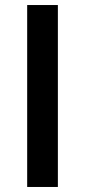

<svg xmlns="http://www.w3.org/2000/svg" viewBox="-20 -743 336 763"><path d="M88 -723V0H210V-723Z"/></svg>

Font: United Sans SemiBold
Style: Regular
Weight: 600
Designer: Pablo Impallari, Rodrigo Fuenzalida (Modified by Dan O. Williams)
Version: Version 1.000;PS 001.000;hotconv 1.0.88;makeotf.lib2.5.64775